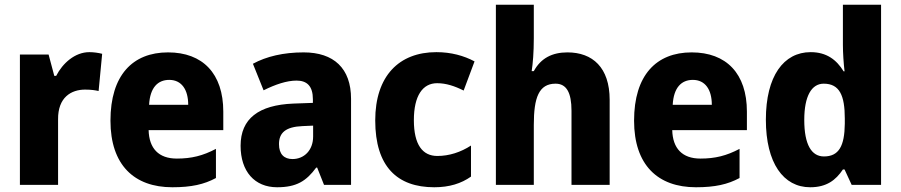

<svg xmlns="http://www.w3.org/2000/svg" viewBox="-20 -780 3801 810"><path d="M357 -560C296 -560 244 -513 217 -460H209L185 -550H64V0H225V-276C224 -370 281 -402 339 -402C366 -402 383 -399 396 -396L411 -553C396 -557 375 -560 357 -560Z M689 -559C539 -559 446 -462 446 -271C446 -84 546 10 707 10C787 10 841 -2 891 -29V-152C836 -123 788 -111 726 -111C649 -111 609 -154 607 -231H922V-309C922 -470 835 -559 689 -559ZM694 -443C746 -443 774 -402 774 -338H609C613 -411 646 -443 694 -443Z M1261 -559C1176 -559 1104 -542 1047 -511L1092 -399C1142 -424 1190 -440 1231 -440C1275 -440 1300 -417 1300 -361V-346L1217 -343C1072 -337 995 -280 995 -165C995 -57 1054 10 1149 10C1231 10 1272 -16 1314 -73H1318L1347 0H1461V-363C1461 -492 1388 -559 1261 -559ZM1256 -248 1301 -250V-204C1301 -146 1263 -109 1214 -109C1179 -109 1157 -129 1157 -172C1157 -220 1185 -245 1256 -248Z M1812 10C1876 10 1926 -6 1967 -35V-166C1924 -138 1875 -122 1825 -122C1763 -122 1726 -169 1726 -273C1726 -376 1763 -429 1824 -429C1862 -429 1898 -417 1936 -398L1982 -521C1937 -545 1883 -560 1821 -560C1663 -560 1563 -459 1563 -272C1563 -77 1656 10 1812 10Z M2232 -619V-760H2072V0H2232V-253C2232 -368 2253 -427 2324 -427C2370 -427 2391 -389 2391 -313V0H2552V-359C2552 -495 2480 -559 2374 -559C2310 -559 2262 -535 2232 -480H2223C2228 -512 2232 -559 2232 -619Z M2898 -559C2748 -559 2655 -462 2655 -271C2655 -84 2755 10 2916 10C2996 10 3050 -2 3100 -29V-152C3045 -123 2997 -111 2935 -111C2858 -111 2818 -154 2816 -231H3131V-309C3131 -470 3044 -559 2898 -559ZM2903 -443C2955 -443 2983 -402 2983 -338H2818C2822 -411 2855 -443 2903 -443Z M3398 10C3467 10 3506 -20 3536 -65H3543L3573 0H3697V-760H3536V-591C3536 -557 3539 -512 3543 -479H3539C3509 -528 3467 -560 3400 -560C3286 -560 3211 -459 3211 -275C3211 -92 3285 10 3398 10ZM3456 -120C3404 -120 3373 -169 3373 -274C3373 -375 3404 -427 3455 -427C3522 -427 3544 -377 3544 -280V-258C3543 -164 3519 -120 3456 -120Z"/></svg>

Font: Noto Sans Thai Looped SemiCondensed ExtraBold
Style: Regular
Weight: 800
Width: 4
Designer: Sasikarn Vongin, Ben Mitchell
Foundry: The Fontpad Ltd
Version: Version 1.001